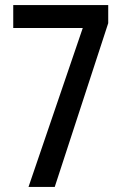

<svg xmlns="http://www.w3.org/2000/svg" viewBox="-20 -734 481 754"><path d="M92 0H195L405 -643V-714H32V-624H305Z"/></svg>

Font: Noto Sans Lao ExtraCondensed Medium
Style: Regular
Weight: 500
Width: 2
Designer: Monotype Design Team
Foundry: Monotype Imaging Inc.
Version: Version 2.003